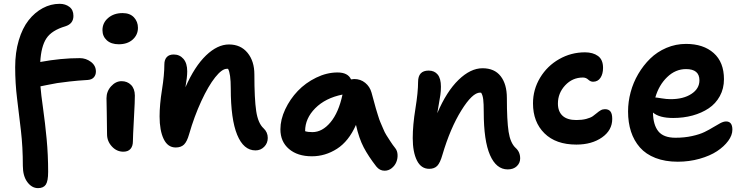

<svg xmlns="http://www.w3.org/2000/svg" viewBox="-20 -807 3873 1001"><path d="M178.2 173.8Q146 173.8 122.6 142.3Q99.1 110.8 99.1 57.1Q99.1 -40 89.1 -126Q79.1 -211.9 69.1 -292.5Q59.1 -373 59.1 -457Q59.1 -533.7 77.9 -596.9Q96.7 -660.2 128.9 -701.2Q161.1 -742.2 202.9 -764.6Q244.6 -787.1 291 -787.1Q320.8 -787.1 341.8 -771.2Q362.8 -755.4 362.8 -724.1Q362.8 -683.1 320.8 -669.9Q249.5 -648.9 221.9 -606.9Q194.3 -564.9 189.9 -483.9Q298.8 -503.9 396 -503.9Q428.2 -503.9 454.1 -484.4Q480 -464.8 480 -434.1Q480 -416 469.2 -403.8Q458.5 -391.6 437 -390.1Q387.2 -387.2 342.3 -382.1Q297.4 -377 277.8 -373.8Q258.3 -370.6 225.1 -363.8Q191.9 -356.9 190.9 -356.9Q193.8 -316.9 204.6 -241.2Q215.3 -165.5 223.1 -83Q231 -0.5 231 88.9Q231 137.2 218.8 155.5Q206.5 173.8 178.2 173.8ZM599.1 -576.2Q559.6 -576.2 536.9 -596.9Q514.2 -617.7 514.2 -649.9Q514.2 -688 543.9 -713.4Q573.7 -738.8 619.1 -738.8Q657.7 -738.8 678.5 -716.3Q699.2 -693.8 699.2 -662.1Q699.2 -625.5 671.9 -600.8Q644.5 -576.2 599.1 -576.2ZM623 -16.1Q588.4 -16.1 563.2 -43.5Q538.1 -70.8 538.1 -106.9Q538.1 -165 536.6 -219.7Q535.2 -274.4 535.2 -294.9Q535.2 -330.6 559.3 -357.2Q583.5 -383.8 613.8 -383.8Q643.6 -383.8 663.1 -364.3Q682.6 -344.7 683.1 -309.1Q683.6 -286.1 678.2 -189Q672.9 -91.8 672.9 -70.8Q672.9 -44.9 660.2 -30.5Q647.5 -16.1 623 -16.1Z M1312 -22.9Q1250 -22.9 1216.6 -104Q1183.1 -185.1 1183.1 -345.2Q1183.1 -424.3 1168.9 -448.2H1162.1Q1137.2 -448.2 1101.8 -403.8Q1066.4 -359.4 1029.5 -279.8Q992.7 -200.2 965.8 -106.9Q955.1 -68.8 939.5 -53.5Q923.8 -38.1 896 -38.1Q854.5 -38.1 833.3 -82.3Q812 -126.5 812 -200.2Q812 -261.2 824.5 -338.9Q836.9 -416.5 836.9 -471.2Q836.9 -495.6 849.4 -509.3Q861.8 -522.9 885.7 -522.9Q916.5 -522.9 936.3 -500.2Q956.1 -477.5 956.1 -435.1Q956.1 -404.8 946.8 -352.1Q994.6 -460.9 1054.2 -518.1Q1113.8 -575.2 1173.8 -575.2Q1234.9 -575.2 1270.5 -531.7Q1306.2 -488.3 1306.2 -418.9Q1306.2 -291.5 1315.7 -228Q1325.2 -164.6 1354 -138.2Q1376 -117.7 1376 -87.9Q1376 -60.5 1357.4 -41.7Q1338.9 -22.9 1312 -22.9Z M1606 7.8Q1531.2 7.8 1486.6 -30.3Q1441.9 -68.4 1441.9 -132.8Q1441.9 -183.6 1467 -237.1Q1492.2 -290.5 1532.5 -332.8Q1572.8 -375 1628.2 -402.1Q1683.6 -429.2 1739.7 -429.2Q1793.9 -429.2 1810.1 -393.1Q1821.8 -395 1826.7 -395Q1859.9 -395 1884 -375.2Q1908.2 -355.5 1917 -324.2Q1918.9 -317.9 1928.2 -283.2Q1937.5 -248.5 1939.5 -241.9Q1941.4 -235.4 1950 -207.5Q1958.5 -179.7 1962.9 -170.4Q1967.3 -161.1 1976.6 -138.4Q1985.8 -115.7 1994.4 -102.5Q2002.9 -89.4 2014.9 -70.6Q2026.9 -51.8 2041 -34.2Q2051.8 -20.5 2052.7 -0.2Q2053.7 20 2046.1 38.3Q2038.6 56.6 2022.2 69.8Q2005.9 83 1984.9 83Q1959.5 83 1941.9 61Q1900.9 8.3 1876.2 -38.6Q1851.6 -85.4 1835.9 -155.8Q1797.9 -70.3 1736.8 -31.2Q1675.8 7.8 1606 7.8ZM1570.8 -124V-123Q1585 -118.2 1608.9 -118.2Q1660.2 -118.2 1702.9 -169.2Q1745.6 -220.2 1765.6 -314Q1676.3 -295.9 1623.5 -242.7Q1570.8 -189.5 1570.8 -124Z M2627 76.2Q2567.4 76.2 2534.7 1.5Q2502 -73.2 2502 -223.1Q2502 -267.1 2499.3 -288.8Q2496.6 -310.5 2488.8 -323.2Q2486.8 -324.2 2482.9 -324.2Q2442.9 -324.2 2385.3 -231.4Q2327.6 -138.7 2286.6 0Q2274.9 41.5 2259.8 57.4Q2244.6 73.2 2217.8 73.2Q2175.3 73.2 2153.6 29.5Q2131.8 -14.2 2131.8 -86.9Q2131.8 -154.8 2145.8 -240.5Q2159.7 -326.2 2159.7 -379.9Q2159.7 -439 2214.8 -439Q2245.1 -439 2262 -418.2Q2278.8 -397.5 2278.8 -355Q2278.8 -333 2275.9 -312.3Q2272.9 -291.5 2267.8 -263.7Q2262.7 -235.8 2259.8 -216.8Q2308.1 -330.1 2370.6 -390.6Q2433.1 -451.2 2495.6 -451.2Q2558.1 -451.2 2590.3 -409.7Q2622.6 -368.2 2622.6 -295.9Q2622.6 -178.2 2631.6 -120.1Q2640.6 -62 2668 -36.1Q2691.9 -15.1 2691.9 19Q2691.9 42.5 2674.6 59.3Q2657.2 76.2 2627 76.2Z M2984.9 -53.2Q2877.9 -53.2 2818.4 -112.1Q2758.8 -170.9 2758.8 -268.1Q2758.8 -340.3 2795.9 -401.9Q2833 -463.4 2895.3 -498.8Q2957.5 -534.2 3029.8 -534.2Q3071.3 -534.2 3097.7 -515.1Q3124 -496.1 3124 -453.1Q3124 -421.4 3110.4 -401.1Q3096.7 -380.9 3071.8 -380.9Q3058.6 -380.9 3046.9 -391.8Q3035.2 -402.8 3019 -402.8Q2964.4 -402.8 2926.5 -362.1Q2888.7 -321.3 2888.7 -267.1Q2888.7 -226.1 2912.8 -203.6Q2937 -181.2 2984.9 -181.2Q3014.2 -181.2 3036.4 -187Q3058.6 -192.9 3070.6 -201.2Q3082.5 -209.5 3092 -217.8Q3101.6 -226.1 3111.6 -231.9Q3121.6 -237.8 3133.8 -237.8Q3153.3 -237.8 3162.6 -225.8Q3171.9 -213.9 3171.9 -187Q3171.9 -127.9 3118.7 -90.6Q3065.4 -53.2 2984.9 -53.2Z M3513.7 36.1Q3447.8 36.1 3397.5 16.6Q3347.2 -2.9 3316.2 -38.3Q3285.2 -73.7 3269.8 -120.8Q3254.4 -168 3254.4 -226.1Q3254.4 -275.9 3267.8 -326.2Q3281.2 -376.5 3307.6 -421.4Q3334 -466.3 3369.9 -501.5Q3405.8 -536.6 3454.3 -557.4Q3502.9 -578.1 3556.6 -578.1Q3647 -578.1 3700.7 -530.5Q3754.4 -482.9 3754.4 -394Q3754.4 -345.2 3732.9 -305.9Q3711.4 -266.6 3674.8 -242.2Q3638.2 -217.8 3590.8 -204.8Q3543.5 -191.9 3489.7 -191.9Q3417.5 -191.9 3384.3 -220.2Q3385.3 -155.8 3412.4 -122.3Q3439.5 -88.9 3501.5 -88.9Q3548.3 -88.9 3588.1 -97.7Q3627.9 -106.4 3653.3 -118.9Q3678.7 -131.3 3698.7 -143.8Q3718.8 -156.2 3735.6 -165Q3752.4 -173.8 3765.6 -173.8Q3798.3 -173.8 3798.3 -130.9Q3798.3 -102.1 3776.6 -72.5Q3754.9 -43 3718.3 -18.8Q3681.6 5.4 3627.4 20.8Q3573.2 36.1 3513.7 36.1ZM3556.6 -446.8Q3501.5 -446.8 3458.3 -405Q3415 -363.3 3396.5 -298.8Q3402.8 -298.8 3428.7 -294.4Q3454.6 -290 3476.6 -290Q3543 -290 3584.7 -317.4Q3626.5 -344.7 3626.5 -388.2Q3626.5 -446.8 3556.6 -446.8Z"/></svg>

Font: Shantell Sans Irregular Bouncy
Style: Regular
Weight: 600
Designer: Stephen Nixon, Anya Danilova, Shantell Martin
Foundry: Arrow Type
Version: Version 1.006;[9816181b4]